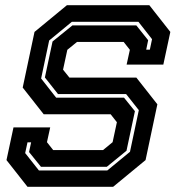

<svg xmlns="http://www.w3.org/2000/svg" viewBox="-20 -720 691 740"><path d="M86 0 5 -103 32 -229H173.5L161 -172L185 -141.5H377L414 -172L430.5 -249L406.5 -279.5H148.5L67.5 -382.5L113 -597L238 -700H555.5L636.5 -597L609.5 -471H468L480.5 -528L456.5 -558.5H277L239.5 -528L223 -451.5L247.5 -421H505.5L586.5 -318L541 -103L416 0ZM130 -63H393.5L481 -135L515 -295.5L466 -357.5H203.5L153 -421.5L182.5 -560L259 -622H505.5L551 -565L543.5 -528.5H557.5L566 -569L513.5 -636H257L169.5 -564L138.5 -417.5L196.5 -343.5H458L500 -291.5L467.5 -139L391.5 -77H138L92 -134L100 -171.5H86L77 -130Z"/></svg>

Font: Tourney Thin
Style: Bold Italic
Weight: 700
Italic angle: -12°
Version: Version 1.015